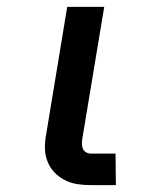

<svg xmlns="http://www.w3.org/2000/svg" viewBox="-20 -540 440 560"><path d="M318 0H246Q225 0 205.5 -3Q186 -6 168.5 -15Q151 -24 138 -38Q125 -52 118 -70.5Q111 -89 111 -109.5Q111 -130 115 -150L176 -520H284L220 -135Q219 -128 219 -120Q219 -112 222 -105.5Q225 -99 231.5 -95.5Q238 -92 246 -92H317Z"/></svg>

Font: Iosevka Aile Semibold
Style: Italic
Weight: 600
Italic angle: -9°
Designer: Belleve Invis
Foundry: Belleve Invis
Version: Version 31.1.0; ttfautohint (v1.8.4)